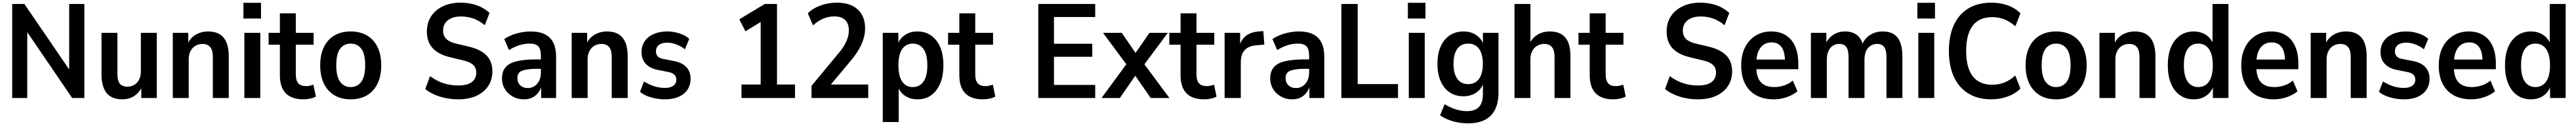

<svg xmlns="http://www.w3.org/2000/svg" viewBox="-20 -735 19330 945"><path d="M71.5 0V-705H163L531 -167.5H499V-705H613V0H521.5L153 -540H184.5V0Z M897.5 10Q846.5 10 811.5 -10.5Q776.5 -31 759 -73Q741.5 -115 741.5 -176.5V-489H861V-180.5Q861 -146 869.5 -124.5Q878 -103 894.8 -94Q911.5 -85 936.5 -85Q965.5 -85 988 -98.8Q1010.5 -112.5 1023.8 -138.2Q1037 -164 1037 -199V-489H1156.5V0H1040V-96.5H1050.5Q1032 -47 992.2 -18.5Q952.5 10 897.5 10Z M1276.5 0V-489H1392.5V-395.5H1383Q1401.5 -444.5 1443.8 -471.8Q1486 -499 1542 -499Q1593 -499 1627 -478.8Q1661 -458.5 1678.8 -417.5Q1696.5 -376.5 1696.5 -314V0H1577V-305.5Q1577 -342 1568.2 -363.5Q1559.5 -385 1542 -395.2Q1524.5 -405.5 1500 -405.5Q1470 -405.5 1446.2 -391.5Q1422.5 -377.5 1409.2 -351.2Q1396 -325 1396 -290.5V0Z M1806.5 -596V-714H1938.5V-596ZM1813.5 0V-489H1933V0Z M2257.5 10Q2168.5 10 2124.2 -35.5Q2080 -81 2080 -171.5V-399.5H1995.5V-489H2080V-635H2199.5V-489H2333V-399.5H2199.5V-178Q2199.5 -131.5 2218.2 -110.2Q2237 -89 2276.5 -89Q2290.5 -89 2304.5 -92.2Q2318.5 -95.5 2331.5 -99.5L2350 -11Q2333 -1 2307.5 4.5Q2282 10 2257.5 10Z M2611 10Q2540.5 10 2489.5 -20.2Q2438.5 -50.5 2410.5 -107.5Q2382.5 -164.5 2382.5 -245Q2382.5 -325.5 2410.5 -382.5Q2438.5 -439.5 2489.5 -469.2Q2540.5 -499 2611 -499Q2682 -499 2733.2 -469.2Q2784.5 -439.5 2812.5 -382.5Q2840.5 -325.5 2840.5 -245Q2840.5 -164.5 2812.5 -107.5Q2784.5 -50.5 2733.2 -20.2Q2682 10 2611 10ZM2611 -82Q2661.5 -82 2690.8 -121.8Q2720 -161.5 2720 -246Q2720 -331 2690.8 -369.5Q2661.5 -408 2611 -408Q2561.5 -408 2532.2 -369.5Q2503 -331 2503 -246Q2503 -161.5 2532.2 -121.8Q2561.5 -82 2611 -82Z M3418 10Q3370.5 10 3324.8 0.8Q3279 -8.5 3240.2 -25.5Q3201.5 -42.5 3171 -67L3206.5 -164Q3237 -141.5 3270.2 -125.8Q3303.5 -110 3341 -102Q3378.5 -94 3418 -94Q3486.5 -94 3520 -119.5Q3553.5 -145 3553.5 -190.5Q3553.5 -214 3543.5 -231.8Q3533.5 -249.5 3511.2 -262Q3489 -274.5 3454 -282.5L3354 -306.5Q3268.5 -327.5 3225.8 -374.5Q3183 -421.5 3183 -498.5Q3183 -564.5 3215 -613Q3247 -661.5 3304 -688.2Q3361 -715 3435 -715Q3478.5 -715 3519 -706.2Q3559.5 -697.5 3593.5 -679.8Q3627.5 -662 3653 -637.5L3617.5 -545.5Q3580.5 -578 3535 -594.8Q3489.5 -611.5 3438 -611.5Q3396.5 -611.5 3366.5 -598.5Q3336.5 -585.5 3320.5 -561.8Q3304.5 -538 3304.5 -505.5Q3304.5 -468 3327 -444.5Q3349.5 -421 3398 -409L3497.5 -385.5Q3586.5 -364.5 3630.5 -319Q3674.5 -273.5 3674.5 -200Q3674.5 -137 3643 -89.5Q3611.5 -42 3553.8 -16Q3496 10 3418 10Z M3911.5 10Q3864.5 10 3827.2 -11Q3790 -32 3768.2 -67.2Q3746.5 -102.5 3746.5 -146Q3746.5 -197.5 3772.2 -229.2Q3798 -261 3855 -275.2Q3912 -289.5 4004 -289.5H4052.5V-219H4011Q3969 -219 3940.5 -215Q3912 -211 3894.8 -203.5Q3877.5 -196 3869.8 -182.5Q3862 -169 3862 -149.5Q3862 -116 3883.5 -95.2Q3905 -74.5 3940.5 -74.5Q3967.5 -74.5 3990 -89Q4012.5 -103.5 4025.5 -129.5Q4038.5 -155.5 4038.5 -190V-319.5Q4038.5 -366.5 4019.2 -387.2Q4000 -408 3954 -408Q3916.5 -408 3877.8 -396.2Q3839 -384.5 3799 -359.5L3763.5 -442Q3789 -459.5 3822.2 -472.5Q3855.5 -485.5 3891.5 -492.2Q3927.5 -499 3960.5 -499Q4026.5 -499 4068.5 -478Q4110.5 -457 4131.5 -414.5Q4152.5 -372 4152.5 -306V0H4040.5V-104H4047.5Q4039.5 -69 4021 -43.2Q4002.5 -17.5 3975.2 -3.8Q3948 10 3911.5 10Z M4269.5 0V-489H4385.5V-395.5H4376Q4394.5 -444.5 4436.8 -471.8Q4479 -499 4535 -499Q4586 -499 4620 -478.8Q4654 -458.5 4671.8 -417.5Q4689.5 -376.5 4689.5 -314V0H4570V-305.5Q4570 -342 4561.2 -363.5Q4552.5 -385 4535 -395.2Q4517.5 -405.5 4493 -405.5Q4463 -405.5 4439.2 -391.5Q4415.5 -377.5 4402.2 -351.2Q4389 -325 4389 -290.5V0Z M4971 10Q4933.5 10 4897.8 3Q4862 -4 4832.8 -16Q4803.5 -28 4782 -46.5L4812 -124Q4836.5 -109 4862.5 -97.8Q4888.5 -86.5 4915.2 -81Q4942 -75.5 4968 -75.5Q5010 -75.5 5032.2 -92Q5054.5 -108.5 5054.5 -137Q5054.5 -161.5 5039.5 -175.2Q5024.5 -189 4995 -195L4914.5 -211Q4856 -222.5 4824.8 -257Q4793.5 -291.5 4793.5 -344Q4793.5 -392 4818 -426.8Q4842.5 -461.5 4885.8 -480.2Q4929 -499 4986 -499Q5018 -499 5048 -492.5Q5078 -486 5104.8 -474.2Q5131.5 -462.5 5151.5 -443.5L5119 -365.5Q5101 -380.5 5078.8 -391.5Q5056.5 -402.5 5033.2 -408.8Q5010 -415 4987 -415Q4946 -415 4923.8 -397.8Q4901.5 -380.5 4901.5 -350Q4901.5 -327.5 4914.8 -312.5Q4928 -297.5 4957 -293L5037.5 -277Q5099 -265.5 5130.2 -231.5Q5161.5 -197.5 5161.5 -144Q5161.5 -96.5 5137.8 -61.8Q5114 -27 5071.2 -8.5Q5028.5 10 4971 10Z M5543.5 0V-101H5687.5V-603H5742L5573.5 -500.5L5527 -590L5718 -705H5810V-101H5945V0Z M6069 0V-91L6272 -336Q6298 -366 6314.8 -394.8Q6331.5 -423.5 6340.2 -451.2Q6349 -479 6349 -507.5Q6349 -558 6321.2 -585Q6293.5 -612 6239 -612Q6197 -612 6156.8 -595.2Q6116.5 -578.5 6080.5 -544.5L6041 -635.5Q6079.5 -673 6137.2 -694Q6195 -715 6257.5 -715Q6326.5 -715 6373.8 -692.2Q6421 -669.5 6446 -626.2Q6471 -583 6471 -522Q6471 -487.5 6462.2 -455Q6453.5 -422.5 6438.5 -391.5Q6423.5 -360.5 6402.2 -330Q6381 -299.5 6355 -269.5L6189 -71.5L6186.5 -101H6494.5V0Z M6603.5 180V-489H6720.5V-387.5H6711Q6724 -439.5 6765 -469.2Q6806 -499 6864 -499Q6923 -499 6966.8 -468.2Q7010.5 -437.5 7034.5 -381.5Q7058.5 -325.5 7058.5 -245Q7058.5 -166.5 7034.2 -109Q7010 -51.5 6967.2 -20.8Q6924.5 10 6864.5 10Q6806.5 10 6765.8 -20Q6725 -50 6711.5 -102H6723V180ZM6829 -82Q6880 -82 6909 -123Q6938 -164 6938 -245Q6938 -327.5 6909 -367.8Q6880 -408 6829 -408Q6778 -408 6749.5 -367.5Q6721 -327 6721 -245Q6721 -164 6749.5 -123Q6778 -82 6829 -82Z M7355.5 10Q7266.5 10 7222.2 -35.5Q7178 -81 7178 -171.5V-399.5H7093.5V-489H7178V-635H7297.5V-489H7431V-399.5H7297.5V-178Q7297.5 -131.5 7316.2 -110.2Q7335 -89 7374.5 -89Q7388.5 -89 7402.5 -92.2Q7416.5 -95.5 7429.5 -99.5L7448 -11Q7431 -1 7405.5 4.5Q7380 10 7355.5 10Z M7770.5 0V-705H8197.5V-607.5H7888V-407H8175.5V-309H7888V-98H8197.5V0Z M8245 0 8452 -281.5V-224.5L8256 -489H8396.5L8521.5 -307H8478.5L8605 -489H8742.5L8546.5 -225.5V-279.5L8754.5 0H8614L8478.5 -195.5H8518L8382.5 0Z M9015.5 10Q8926.5 10 8882.2 -35.5Q8838 -81 8838 -171.5V-399.5H8753.5V-489H8838V-635H8957.5V-489H9091V-399.5H8957.5V-178Q8957.5 -131.5 8976.2 -110.2Q8995 -89 9034.5 -89Q9048.5 -89 9062.5 -92.2Q9076.5 -95.5 9089.5 -99.5L9108 -11Q9091 -1 9065.5 4.5Q9040 10 9015.5 10Z M9168.5 0V-489H9285V-374.5H9276Q9288.5 -432.5 9324.5 -463Q9360.5 -493.5 9423.5 -499L9459 -502L9466.5 -400.5L9398.5 -394.5Q9345.5 -388.5 9317.8 -357.8Q9290 -327 9290 -267.5V0Z M9675.5 10Q9628.5 10 9591.2 -11Q9554 -32 9532.2 -67.2Q9510.5 -102.5 9510.5 -146Q9510.5 -197.5 9536.2 -229.2Q9562 -261 9619 -275.2Q9676 -289.5 9768 -289.5H9816.5V-219H9775Q9733 -219 9704.5 -215Q9676 -211 9658.8 -203.5Q9641.5 -196 9633.8 -182.5Q9626 -169 9626 -149.5Q9626 -116 9647.5 -95.2Q9669 -74.5 9704.5 -74.5Q9731.5 -74.5 9754 -89Q9776.5 -103.5 9789.5 -129.5Q9802.5 -155.5 9802.5 -190V-319.5Q9802.5 -366.5 9783.2 -387.2Q9764 -408 9718 -408Q9680.5 -408 9641.8 -396.2Q9603 -384.5 9563 -359.5L9527.5 -442Q9553 -459.5 9586.2 -472.5Q9619.5 -485.5 9655.5 -492.2Q9691.5 -499 9724.5 -499Q9790.5 -499 9832.5 -478Q9874.5 -457 9895.5 -414.5Q9916.5 -372 9916.5 -306V0H9804.5V-104H9811.5Q9803.5 -69 9785 -43.2Q9766.5 -17.5 9739.2 -3.8Q9712 10 9675.5 10Z M10044.5 0V-705H10167V-104.5H10469.5V0Z M10543.5 -596V-714H10675.5V-596ZM10550.5 0V-489H10670V0Z M10995.5 190Q10935 190 10881.2 174.5Q10827.5 159 10785 130L10819.5 46.5Q10846 63 10874.2 74.8Q10902.5 86.5 10931 92.5Q10959.5 98.5 10987.5 98.5Q11048 98.5 11077.2 66.8Q11106.5 35 11106.5 -28.5V-125.5H11115Q11101.5 -72.5 11059.8 -42.8Q11018 -13 10961 -13Q10900.5 -13 10856.8 -42.5Q10813 -72 10789.2 -127Q10765.5 -182 10765.5 -256.5Q10765.5 -331.5 10789.2 -385.5Q10813 -439.5 10857 -469.2Q10901 -499 10961 -499Q11019.5 -499 11060.5 -469.2Q11101.5 -439.5 11114.5 -387.5H11106.5V-489H11223.5V-42Q11223.5 35 11197.8 86.5Q11172 138 11121.2 164Q11070.5 190 10995.5 190ZM10996 -104Q11049 -104 11077.5 -143.8Q11106 -183.5 11106 -256.5Q11106 -330 11077.5 -369Q11049 -408 10996 -408Q10943.5 -408 10914.8 -369.2Q10886 -330.5 10886 -256.5Q10886 -183 10914.8 -143.5Q10943.5 -104 10996 -104Z M11343.5 0V-705H11463V-395.5H11451.5Q11470.5 -444.5 11511.8 -471.8Q11553 -499 11609 -499Q11660 -499 11694 -479.2Q11728 -459.5 11745.8 -418.5Q11763.5 -377.5 11763.5 -314V0H11644V-305.5Q11644 -342 11635.2 -363.5Q11626.5 -385 11609 -395.2Q11591.5 -405.5 11567 -405.5Q11537 -405.5 11513.2 -391.5Q11489.5 -377.5 11476.2 -351.2Q11463 -325 11463 -290.5V0Z M12085.5 10Q11996.5 10 11952.2 -35.5Q11908 -81 11908 -171.5V-399.5H11823.5V-489H11908V-635H12027.5V-489H12161V-399.5H12027.5V-178Q12027.5 -131.5 12046.2 -110.2Q12065 -89 12104.5 -89Q12118.5 -89 12132.5 -92.2Q12146.5 -95.5 12159.5 -99.5L12178 -11Q12161 -1 12135.5 4.5Q12110 10 12085.5 10Z M12720 10Q12672.5 10 12626.8 0.8Q12581 -8.5 12542.2 -25.5Q12503.5 -42.5 12473 -67L12508.5 -164Q12539 -141.5 12572.2 -125.8Q12605.5 -110 12643 -102Q12680.5 -94 12720 -94Q12788.5 -94 12822 -119.5Q12855.5 -145 12855.5 -190.5Q12855.5 -214 12845.5 -231.8Q12835.5 -249.5 12813.2 -262Q12791 -274.5 12756 -282.5L12656 -306.5Q12570.5 -327.5 12527.8 -374.5Q12485 -421.5 12485 -498.5Q12485 -564.5 12517 -613Q12549 -661.5 12606 -688.2Q12663 -715 12737 -715Q12780.5 -715 12821 -706.2Q12861.5 -697.5 12895.5 -679.8Q12929.5 -662 12955 -637.5L12919.5 -545.5Q12882.5 -578 12837 -594.8Q12791.5 -611.5 12740 -611.5Q12698.5 -611.5 12668.5 -598.5Q12638.5 -585.5 12622.5 -561.8Q12606.5 -538 12606.5 -505.5Q12606.5 -468 12629 -444.5Q12651.5 -421 12700 -409L12799.5 -385.5Q12888.5 -364.5 12932.5 -319Q12976.5 -273.5 12976.5 -200Q12976.5 -137 12945 -89.5Q12913.5 -42 12855.8 -16Q12798 10 12720 10Z M13289 10Q13213 10 13158 -19.8Q13103 -49.5 13073.8 -106.2Q13044.5 -163 13044.5 -244Q13044.5 -322 13072.8 -378.8Q13101 -435.5 13151.8 -467.2Q13202.5 -499 13269 -499Q13334 -499 13379.5 -470.5Q13425 -442 13449 -387.8Q13473 -333.5 13473 -257V-216H13141V-288.5H13388L13373 -273Q13373 -346.5 13347.2 -381.8Q13321.5 -417 13273 -417Q13236 -417 13210.2 -398.2Q13184.5 -379.5 13171 -343.8Q13157.5 -308 13157.5 -255.5V-238.5Q13157.5 -184 13172 -150Q13186.5 -116 13216.5 -99Q13246.5 -82 13292 -82Q13329 -82 13365.8 -93.8Q13402.5 -105.5 13432 -130.5L13466.5 -50Q13431.5 -21.5 13384.5 -5.8Q13337.5 10 13289 10Z M13567.5 0V-489H13683.5V-395.5H13674Q13686 -427.5 13707.2 -450.5Q13728.5 -473.5 13758 -486.2Q13787.5 -499 13824.5 -499Q13877.5 -499 13912 -473Q13946.5 -447 13960 -391.5H13949Q13966 -442 14008.2 -470.5Q14050.5 -499 14106 -499Q14155 -499 14188 -479.2Q14221 -459.5 14237.5 -418Q14254 -376.5 14254 -314V0H14134.5V-305.5Q14134.5 -360 14117.2 -382.8Q14100 -405.5 14064.5 -405.5Q14036.5 -405.5 14014.8 -391.5Q13993 -377.5 13981.2 -351.2Q13969.5 -325 13969.5 -288.5V0H13850V-305.5Q13850 -360 13832.8 -382.8Q13815.5 -405.5 13781 -405.5Q13752 -405.5 13731.2 -391.5Q13710.5 -377.5 13698.8 -351.2Q13687 -325 13687 -288.5V0Z M14366.5 -596V-714H14498.5V-596ZM14373.5 0V-489H14493V0Z M14921.5 10Q14820 10 14749 -33.8Q14678 -77.5 14640.5 -158.5Q14603 -239.5 14603 -353.5Q14603 -467 14640.5 -548Q14678 -629 14749.2 -672Q14820.5 -715 14921.5 -715Q14987.5 -715 15044.8 -694.8Q15102 -674.5 15139.5 -634.5L15101.5 -538Q15061 -573 15019 -589.8Q14977 -606.5 14927.5 -606.5Q14831 -606.5 14781.8 -542.8Q14732.5 -479 14732.5 -353Q14732.5 -227.5 14781.5 -163.5Q14830.5 -99.5 14928.5 -99.5Q14977 -99.5 15019 -116Q15061 -132.5 15101 -168.5L15139.5 -70.5Q15101.5 -32.5 15044.2 -11.2Q14987 10 14921.5 10Z M15407 10Q15336.5 10 15285.5 -20.2Q15234.5 -50.5 15206.5 -107.5Q15178.5 -164.5 15178.5 -245Q15178.5 -325.5 15206.5 -382.5Q15234.5 -439.5 15285.5 -469.2Q15336.5 -499 15407 -499Q15478 -499 15529.2 -469.2Q15580.5 -439.5 15608.5 -382.5Q15636.5 -325.5 15636.5 -245Q15636.5 -164.5 15608.5 -107.5Q15580.5 -50.5 15529.2 -20.2Q15478 10 15407 10ZM15407 -82Q15457.5 -82 15486.8 -121.8Q15516 -161.5 15516 -246Q15516 -331 15486.8 -369.5Q15457.5 -408 15407 -408Q15357.5 -408 15328.2 -369.5Q15299 -331 15299 -246Q15299 -161.5 15328.2 -121.8Q15357.5 -82 15407 -82Z M15732.5 0V-489H15848.5V-395.5H15839Q15857.5 -444.5 15899.8 -471.8Q15942 -499 15998 -499Q16049 -499 16083 -478.8Q16117 -458.5 16134.8 -417.5Q16152.5 -376.5 16152.5 -314V0H16033V-305.5Q16033 -342 16024.2 -363.5Q16015.5 -385 15998 -395.2Q15980.5 -405.5 15956 -405.5Q15926 -405.5 15902.2 -391.5Q15878.5 -377.5 15865.2 -351.2Q15852 -325 15852 -290.5V0Z M16439.5 10Q16380.5 10 16336.8 -20.8Q16293 -51.5 16269.2 -109Q16245.5 -166.5 16245.5 -245Q16245.5 -325.5 16269.2 -381.5Q16293 -437.5 16336.8 -468.2Q16380.5 -499 16439.5 -499Q16496.5 -499 16536.8 -469.8Q16577 -440.5 16591.5 -389.5H16581V-705H16700.5V0H16583.5V-104H16592Q16578 -50 16537.5 -20Q16497 10 16439.5 10ZM16474 -82Q16525 -82 16554 -123Q16583 -164 16583 -245Q16583 -327 16554 -367.5Q16525 -408 16474 -408Q16423 -408 16394.5 -367.8Q16366 -327.5 16366 -245Q16366 -164 16394.5 -123Q16423 -82 16474 -82Z M17041 10Q16965 10 16910 -19.8Q16855 -49.5 16825.8 -106.2Q16796.5 -163 16796.5 -244Q16796.5 -322 16824.8 -378.8Q16853 -435.5 16903.8 -467.2Q16954.5 -499 17021 -499Q17086 -499 17131.5 -470.5Q17177 -442 17201 -387.8Q17225 -333.5 17225 -257V-216H16893V-288.5H17140L17125 -273Q17125 -346.5 17099.2 -381.8Q17073.5 -417 17025 -417Q16988 -417 16962.2 -398.2Q16936.5 -379.5 16923 -343.8Q16909.5 -308 16909.5 -255.5V-238.5Q16909.5 -184 16924 -150Q16938.5 -116 16968.5 -99Q16998.5 -82 17044 -82Q17081 -82 17117.8 -93.8Q17154.5 -105.5 17184 -130.5L17218.5 -50Q17183.5 -21.5 17136.5 -5.8Q17089.5 10 17041 10Z M17317.5 0V-489H17433.5V-395.5H17424Q17442.5 -444.5 17484.8 -471.8Q17527 -499 17583 -499Q17634 -499 17668 -478.8Q17702 -458.5 17719.8 -417.5Q17737.5 -376.5 17737.5 -314V0H17618V-305.5Q17618 -342 17609.2 -363.5Q17600.5 -385 17583 -395.2Q17565.5 -405.5 17541 -405.5Q17511 -405.5 17487.2 -391.5Q17463.5 -377.5 17450.2 -351.2Q17437 -325 17437 -290.5V0Z M18019 10Q17981.5 10 17945.8 3Q17910 -4 17880.8 -16Q17851.5 -28 17830 -46.5L17860 -124Q17884.5 -109 17910.5 -97.8Q17936.5 -86.5 17963.2 -81Q17990 -75.5 18016 -75.5Q18058 -75.5 18080.2 -92Q18102.5 -108.5 18102.5 -137Q18102.5 -161.5 18087.5 -175.2Q18072.5 -189 18043 -195L17962.5 -211Q17904 -222.5 17872.8 -257Q17841.5 -291.5 17841.5 -344Q17841.5 -392 17866 -426.8Q17890.5 -461.5 17933.8 -480.2Q17977 -499 18034 -499Q18066 -499 18096 -492.5Q18126 -486 18152.8 -474.2Q18179.5 -462.5 18199.5 -443.5L18167 -365.5Q18149 -380.5 18126.8 -391.5Q18104.5 -402.5 18081.2 -408.8Q18058 -415 18035 -415Q17994 -415 17971.8 -397.8Q17949.5 -380.5 17949.5 -350Q17949.5 -327.5 17962.8 -312.5Q17976 -297.5 18005 -293L18085.5 -277Q18147 -265.5 18178.2 -231.5Q18209.5 -197.5 18209.5 -144Q18209.5 -96.5 18185.8 -61.8Q18162 -27 18119.2 -8.5Q18076.5 10 18019 10Z M18523 10Q18447 10 18392 -19.8Q18337 -49.5 18307.8 -106.2Q18278.5 -163 18278.5 -244Q18278.5 -322 18306.8 -378.8Q18335 -435.5 18385.8 -467.2Q18436.5 -499 18503 -499Q18568 -499 18613.5 -470.5Q18659 -442 18683 -387.8Q18707 -333.5 18707 -257V-216H18375V-288.5H18622L18607 -273Q18607 -346.5 18581.2 -381.8Q18555.5 -417 18507 -417Q18470 -417 18444.2 -398.2Q18418.5 -379.5 18405 -343.8Q18391.5 -308 18391.5 -255.5V-238.5Q18391.5 -184 18406 -150Q18420.5 -116 18450.5 -99Q18480.5 -82 18526 -82Q18563 -82 18599.8 -93.8Q18636.5 -105.5 18666 -130.5L18700.5 -50Q18665.5 -21.5 18618.5 -5.8Q18571.5 10 18523 10Z M18969.5 10Q18910.5 10 18866.8 -20.8Q18823 -51.5 18799.2 -109Q18775.5 -166.5 18775.5 -245Q18775.5 -325.5 18799.2 -381.5Q18823 -437.5 18866.8 -468.2Q18910.5 -499 18969.5 -499Q19026.5 -499 19066.8 -469.8Q19107 -440.5 19121.5 -389.5H19111V-705H19230.5V0H19113.5V-104H19122Q19108 -50 19067.5 -20Q19027 10 18969.5 10ZM19004 -82Q19055 -82 19084 -123Q19113 -164 19113 -245Q19113 -327 19084 -367.5Q19055 -408 19004 -408Q18953 -408 18924.5 -367.8Q18896 -327.5 18896 -245Q18896 -164 18924.5 -123Q18953 -82 19004 -82Z"/></svg>

Font: Nunito Sans 12pt ExtraLight SemiCondensed
Style: Regular
Weight: 200
Width: 4
Version: Version 3.101;gftools[0.9.27]